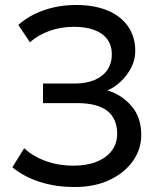

<svg xmlns="http://www.w3.org/2000/svg" viewBox="-20 -735 644 770"><path d="M279.5 15Q203 15 139.5 -5.5Q76 -26 29.5 -64L77 -140.5Q112.5 -107.5 164 -89Q215.5 -70.5 273.5 -70.5Q327.5 -70.5 367 -86.2Q406.5 -102 428 -130.5Q449.5 -159 450 -197.5Q450 -258.5 410.8 -290Q371.5 -321.5 288 -321.5H152.5V-400H280.5Q325.5 -400 358.8 -414Q392 -428 410.2 -454.2Q428.5 -480.5 428.5 -517Q428.5 -552.5 410.5 -577.2Q392.5 -602 358.2 -614.8Q324 -627.5 276 -627.5Q225 -627.5 179.5 -611.5Q134 -595.5 100 -565.5L53.5 -635Q96.5 -673.5 156.5 -694.2Q216.5 -715 285.5 -715Q358.5 -715 411.8 -692.8Q465 -670.5 493.8 -628.8Q522.5 -587 522.5 -529.5Q522.5 -495.5 506 -463.5Q489.5 -431.5 463.8 -407.5Q438 -383.5 410.5 -372.5Q469 -355 508 -309Q547 -263 546.5 -192.5Q546 -135.5 512.5 -88.5Q479 -41.5 419.2 -13.2Q359.5 15 279.5 15Z"/></svg>

Font: Geologica Cursive Light
Style: Regular
Weight: 300
Designer: Sindre Bremnes, Frode Helland
Foundry: Monokrom Skriftforlag AS
Version: Version 1.010;gftools[0.9.28]